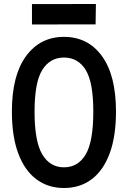

<svg xmlns="http://www.w3.org/2000/svg" viewBox="-20 -926 640 961"><path d="M300 15Q220.5 15 162 -28.8Q103.5 -72.5 71.5 -157.8Q39.5 -243 39.5 -367.5Q39.5 -548.5 110.2 -645Q181 -741.5 300 -741.5Q420.5 -741.5 490.5 -645Q560.5 -548.5 560.5 -367.5Q560.5 -243 528.8 -157.8Q497 -72.5 438.8 -28.8Q380.5 15 300 15ZM300 -88.5Q370.5 -88.5 408.8 -152.8Q447 -217 447 -367.5Q447 -514.5 408.8 -576.2Q370.5 -638 300 -638Q230.5 -638 191.8 -576.2Q153 -514.5 153 -367.5Q153 -217 191.8 -152.8Q230.5 -88.5 300 -88.5ZM140 -803.5V-905.5L460 -906L458.5 -804Z"/></svg>

Font: Spline Sans Mono Medium
Style: Regular
Weight: 500
Monospace: yes
Version: Version 1.004